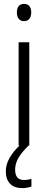

<svg xmlns="http://www.w3.org/2000/svg" viewBox="-20 -750 245 990"><path d="M67 -686Q67 -707 76.5 -718.5Q86 -730 104 -730Q122 -730 131.5 -718.5Q141 -707 141 -686Q141 -665 131.5 -653Q122 -641 104 -641Q86 -641 76.5 -653Q67 -665 67 -686ZM142 172V212Q118 220 95 220Q54 220 32 197.5Q10 175 10 133Q10 68 81 0H76V-532H131V0H128Q93 34 75.5 63.5Q58 93 58 125Q58 178 103 178Q126 178 142 172Z"/></svg>

Font: Noto Sans Display Light Narrow
Style: Regular
Weight: 300
Width: 4
Designer: Monotype Design team
Foundry: Monotype Imaging Inc.
Version: Version 1.000